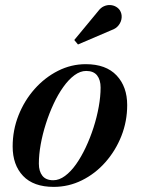

<svg xmlns="http://www.w3.org/2000/svg" viewBox="-20 -721 551 751"><path d="M190 10Q111 10 70.2 -33Q29.5 -76 29.5 -148Q29.5 -212 52.5 -270Q75.5 -328 115.5 -373Q155.5 -418 207 -444Q258.5 -470 315.5 -470Q394.5 -470 436 -426Q477.5 -382 477.5 -310Q477.5 -246.5 454.8 -189Q432 -131.5 392.2 -86.5Q352.5 -41.5 300.5 -15.8Q248.5 10 190 10ZM188.5 -16Q211.5 -16 234.2 -32.8Q257 -49.5 277.5 -78.5Q298 -107.5 315.5 -144.8Q333 -182 346 -222.5Q359 -263 366.2 -303.2Q373.5 -343.5 373.5 -378.5Q373.5 -408.5 359.8 -426Q346 -443.5 317 -443.5Q294 -443.5 271.2 -426.8Q248.5 -410 227.8 -381Q207 -352 189.8 -315Q172.5 -278 159.5 -237.2Q146.5 -196.5 139.2 -156.2Q132 -116 132 -81Q132 -51 145.8 -33.5Q159.5 -16 188.5 -16ZM285 -547 270.5 -564.5 364 -677.5Q374 -691 386.5 -696.5Q399 -702 411.2 -701.2Q423.5 -700.5 433.5 -694.8Q443.5 -689 449 -680.5Q457 -667.5 455.8 -651.8Q454.5 -636 444.5 -622.8Q434.5 -609.5 417 -603.5Z"/></svg>

Font: Bodoni Moda 9pt SemiBold
Style: Italic
Weight: 600
Italic angle: -13°
Designer: Owen Earl
Foundry: indestructible type
Version: Version 2.004